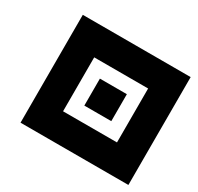

<svg xmlns="http://www.w3.org/2000/svg" viewBox="-111 -610 762 740"><g transform="rotate(30 270.0 -240.0)"><path d="M60 -480H540V0H60ZM180 -360V-120H420V-360ZM240 -300H360V-180H240Z"/></g></svg>

Font: SOV_raksil
Style: Book
Weight: 400
Version: Version 1.00